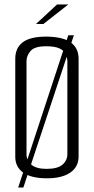

<svg xmlns="http://www.w3.org/2000/svg" viewBox="-20 -791 419 855"><path d="M189 3Q120 3 84 -22Q48 -47 48 -93V-530Q48 -577 81 -602.5Q114 -628 187 -628Q262 -627 296 -601.5Q330 -576 330 -529V-94Q330 -48 293 -22.5Q256 3 189 3ZM187 -39Q237 -39 258.5 -58Q280 -77 280 -105V-517Q280 -535 272 -551Q264 -567 243.5 -576Q223 -585 186 -585Q134 -585 116 -564Q98 -543 98 -518V-104Q98 -77 119.5 -58Q141 -39 187 -39ZM61 44 284 -634H309L84 44ZM140 -684 234 -771H284L173 -684Z"/></svg>

Font: Smooch Sans Thin
Style: Regular
Weight: 400
Version: Version 1.010